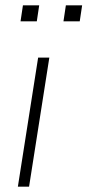

<svg xmlns="http://www.w3.org/2000/svg" viewBox="-20 -700 328 720"><path d="M47 0 123 -484H165L89 0ZM218 -620 227 -680H288L279 -620ZM57 -620 66 -680H127L118 -620Z"/></svg>

Font: Nunito Sans ExtraLight
Style: Italic
Weight: 200
Italic angle: -9°
Designer: Vernon Adams
Foundry: Vernon Adams
Version: Version 3.006; ttfautohint (v1.8.3)